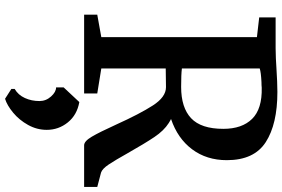

<svg xmlns="http://www.w3.org/2000/svg" viewBox="-199 -606 1118 760"><g transform="rotate(90 360.0 -226.0)"><path d="M38 0ZM614 -565Q614 -485 571 -427.5Q528 -370 451 -344Q454 -343 467 -335Q497 -316 522.5 -278Q548 -240 586 -173Q614 -123 631 -97.5Q648 -72 663 -67L720 -52V0H555Q539 0 521 -30.5Q503 -61 473 -127Q431 -220 397.5 -272Q364 -324 325 -324L251 -323V-68L350 -52V0H38V-52L127 -68V-684L49 -693V-758H171Q192 -758 211 -759Q230 -760 246 -761Q308 -765 344 -765Q471 -765 542.5 -719Q614 -673 614 -565ZM305 -702Q265 -700 251 -695V-387Q274 -384 324 -384Q406 -384 448 -423.5Q490 -463 490 -551Q490 -625 450.5 -665Q411 -705 327 -703Q319 -702 305 -702ZM494 148Q494 187 474.5 222Q455 257 426 281Q397 305 371 313L332 288V275Q356 261 368 234.5Q380 208 380 177Q380 151 362 131Q344 111 326 111V81L384 19Q435 28 464.5 64.5Q494 101 494 148Z"/></g></svg>

Font: Martel
Style: Bold
Weight: 700
Designer: Dan Reynolds
Foundry: Dan Reynolds
Version: Version 1.001; ttfautohint (v1.1) -l 5 -r 5 -G 72 -x 0 -D la